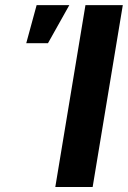

<svg xmlns="http://www.w3.org/2000/svg" viewBox="-20 -748 511 768"><path d="M471.2 -727.5 350.6 0H201.2L321.8 -727.5ZM85 -575.2 126.5 -727.5H257.3L171.9 -575.2Z"/></svg>

Font: Inter 17pt
Style: Bold Italic
Weight: 700
Italic angle: -9.3988°
Version: Version 4.001;git-66647c0bb